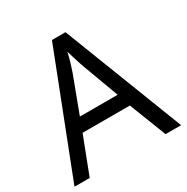

<svg xmlns="http://www.w3.org/2000/svg" viewBox="-164 -856 967 995"><g transform="rotate(-30 319.5 -358.5)"><path d="M545 0 459 -221H176L91 0H0L279 -717H360L638 0ZM352 -517Q349 -525 342 -546Q335 -567 328.5 -589.5Q322 -612 318 -624Q311 -593 302 -563.5Q293 -534 287 -517L206 -301H432Z"/></g></svg>

Font: Noto Sans Hanunoo
Style: Regular
Weight: 400
Designer: Monotype Design Team
Foundry: Monotype Imaging Inc.
Version: Version 2.003; ttfautohint (v1.8.4.7-5d5b)